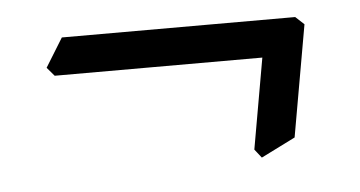

<svg xmlns="http://www.w3.org/2000/svg" viewBox="-30 -357 572 305"><g transform="rotate(-5 256.0 -204.0)"><path d="M377 -95.7 366.2 -109.4 391.6 -253.9H60.5L48.8 -267.6L77.1 -313.5H449.2L462.9 -300.8L431.6 -123Z"/></g></svg>

Font: Kelvinch
Style: Italic
Weight: 400
Italic angle: -10°
Designer: Paul James Miller
Foundry: High-Logic / Made with FontCreator
Version: Version 3.40;July 22, 2017;FontCreator 11.0.0.2388 64-bit